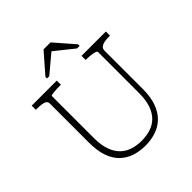

<svg xmlns="http://www.w3.org/2000/svg" viewBox="-243 -1093 1283 1283"><g transform="rotate(-45 399.0 -451.5)"><path d="M190 -264Q190 -196 206.5 -150Q223 -104 252.5 -76Q282 -48 320.5 -36Q359 -24 404 -24Q449 -24 488 -36.5Q527 -49 555.5 -77Q584 -105 600 -151Q616 -197 616 -264V-650Q616 -656 608 -659.5Q600 -663 587 -665.5Q574 -668 558.5 -669.5Q543 -671 529 -671H520V-710H750V-671H739Q715 -671 695.5 -667Q676 -663 664.5 -653Q653 -643 653 -626V-263Q653 -188 633.5 -134.5Q614 -81 579.5 -47.5Q545 -14 498.5 1.5Q452 17 399 17Q344 17 297.5 1.5Q251 -14 216.5 -47.5Q182 -81 163.5 -134.5Q145 -188 145 -264V-635Q145 -657 121 -664Q97 -671 60 -671H49V-710H286V-671H277Q263 -671 247.5 -670.5Q232 -670 219 -668.5Q206 -667 198 -665.5Q190 -664 190 -661ZM437 -920H371L250 -781V-766H271L419 -890H379L534 -766H558V-781Z"/></g></svg>

Font: Roboto Serif Thin
Style: Regular
Weight: 250
Designer: Greg Gazdowicz
Foundry: Commercial Type
Version: Version 1.004